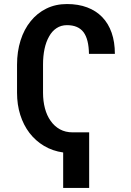

<svg xmlns="http://www.w3.org/2000/svg" viewBox="-20 -741 640 941"><path d="M417 180.2V-92.3H336.4Q300.8 -92.3 273.7 -107.2Q246.6 -122.1 228 -148.9Q209.5 -174.8 200.2 -210.2Q190.9 -245.6 190.9 -286.6V-424.8Q190.9 -465.8 198.2 -501Q205.6 -536.1 220.7 -562.5Q234.9 -588.4 257.1 -603Q279.3 -617.7 308.1 -617.7Q335.9 -617.7 356 -609.1Q376 -600.6 389.2 -583.5Q402.3 -565.9 408.9 -539.1Q415.5 -512.2 416 -477.1H543Q543 -535.2 527.1 -580.6Q511.2 -626 481 -657.2Q450.7 -688.5 407.2 -704.8Q363.8 -721.2 308.1 -721.2Q252.4 -721.2 207.3 -699Q162.1 -676.8 130.4 -637.2Q98.1 -597.7 80.8 -543Q63.5 -488.3 63.5 -423.8V-286.6Q63.5 -228 79.3 -178Q95.2 -127.9 124.5 -89.4Q154.3 -50.8 196 -25.9Q237.8 -1 289.6 6.3V180.2Z"/></svg>

Font: Roboto Mono SemiBold
Style: Regular
Weight: 600
Monospace: yes
Designer: Google
Version: Version 3.000